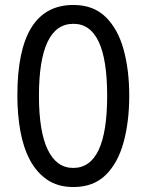

<svg xmlns="http://www.w3.org/2000/svg" viewBox="-20 -744 590 774"><path d="M501 -358Q501 -255 478.5 -171.5Q456 -88 406.5 -39Q357 10 276 10Q214 10 171 -19Q128 -48 101 -98.5Q74 -149 62 -216Q50 -283 50 -359Q50 -724 276 -724Q357 -724 406.5 -675Q456 -626 478.5 -543.5Q501 -461 501 -358ZM137 -358Q137 -214 172.5 -140.5Q208 -67 275 -67Q412 -67 412 -358Q412 -648 276 -648Q206 -648 171.5 -574.5Q137 -501 137 -358Z"/></svg>

Font: Noto Sans Malayalam ExtraCondensed
Style: Regular
Weight: 400
Width: 2
Designer: Jelle Bosma - Monotype Design Team
Foundry: Monotype Imaging Inc.
Version: Version 2.104; ttfautohint (v1.8.4.7-5d5b)